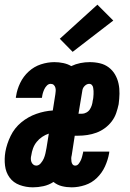

<svg xmlns="http://www.w3.org/2000/svg" viewBox="-35 -794 555 822"><path d="M106 8Q76 8 49 -2Q22 -12 6 -34Q-10 -56 -13.5 -85Q-17 -114 -12 -144Q-6 -178 10.5 -212Q27 -246 56 -270Q85 -294 120.5 -306.5Q156 -319 191 -321L202 -391Q203 -398 203.5 -405Q204 -412 202 -419Q200 -426 195 -430.5Q190 -435 182 -435Q173 -435 166 -428Q159 -421 155 -412.5Q151 -404 148.5 -395.5Q146 -387 145 -378Q145 -377 144.5 -376Q144 -375 144 -375H33Q33 -377 33 -379Q33 -381 34 -383Q38 -411 51.5 -439Q65 -467 88 -488Q111 -509 140 -518.5Q169 -528 198 -528Q217 -528 236 -524Q255 -520 270 -511Q289 -520 309 -524Q329 -528 349 -528Q372 -528 393 -523Q414 -518 430.5 -505.5Q447 -493 457.5 -475Q468 -457 472.5 -436Q477 -415 476.5 -393Q476 -371 473 -348Q469 -329 462.5 -310Q456 -291 443.5 -274.5Q431 -258 414 -245.5Q397 -233 378 -226Q359 -219 339 -216Q319 -213 300 -213H285L272 -129Q270 -122 270 -115.5Q270 -109 271 -102Q272 -95 276 -90Q280 -85 287 -85Q296 -85 302 -93Q308 -101 311.5 -109Q315 -117 317 -125.5Q319 -134 321 -142Q321 -143 321 -144Q321 -145 321 -145H433Q433 -143 432.5 -141Q432 -139 432 -137Q427 -109 414.5 -81.5Q402 -54 380 -32.5Q358 -11 329 -1.5Q300 8 272 8Q250 8 230 3Q210 -2 194 -15Q174 -2 151 3Q128 8 106 8ZM301 -307H316Q325 -307 334.5 -312Q344 -317 349.5 -325.5Q355 -334 358 -343.5Q361 -353 362 -363Q364 -370 364.5 -377Q365 -384 365.5 -391Q366 -398 365.5 -404.5Q365 -411 364 -418Q363 -425 358.5 -430Q354 -435 347 -435Q337 -435 328.5 -427Q320 -419 318 -409ZM120 -85Q131 -85 139.5 -95Q148 -105 152.5 -115.5Q157 -126 159.5 -137.5Q162 -149 164 -160L174 -222Q159 -217 145.5 -208Q132 -199 122 -186.5Q112 -174 106.5 -159Q101 -144 99 -129Q97 -122 97 -114.5Q97 -107 99.5 -100.5Q102 -94 107.5 -89.5Q113 -85 120 -85ZM276 -572 221 -628 382 -774 450 -706Z"/></svg>

Font: Iosevka SS04 Heavy
Style: Italic
Weight: 900
Italic angle: -9°
Monospace: yes
Designer: Belleve Invis
Foundry: Belleve Invis
Version: Version 19.0.0; ttfautohint (v1.8.4)